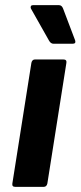

<svg xmlns="http://www.w3.org/2000/svg" viewBox="-20 -726 313 746"><path d="M39 0Q26 0 28 -13L102 -482Q105 -495 116 -495H226Q240 -495 238 -482L164 -13Q161 0 150 0ZM188 -556Q177 -556 170 -569L100 -693Q98 -698 100 -702Q102 -706 108 -706H209Q220 -706 225 -693L272 -569Q276 -556 262 -556Z"/></svg>

Font: Sofia Sans ExtraBold
Style: Italic
Weight: 800
Italic angle: -9°
Designer: Botio Nikoltchev, Ani Petrova
Foundry: lettersoup
Version: Version 4.100; ttfautohint (v1.8.4.7-5d5b)